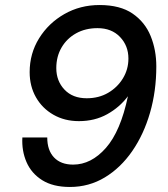

<svg xmlns="http://www.w3.org/2000/svg" viewBox="-20 -732 669 764"><path d="M376 -712Q458 -712 507.5 -678Q557 -644 579.5 -588.5Q602 -533 602 -468Q602 -370 577 -283.5Q552 -197 506 -130.5Q460 -64 397 -26Q334 12 258 12Q191 12 148 -15Q105 -42 85.5 -87Q66 -132 69 -185H168Q168 -134 195 -105.5Q222 -77 271 -77Q343 -77 401.5 -143.5Q460 -210 489 -349Q456 -305 406.5 -277.5Q357 -250 294 -250Q237 -250 192.5 -275.5Q148 -301 123 -345Q98 -389 98 -445Q98 -519 135.5 -579.5Q173 -640 236 -676Q299 -712 376 -712ZM368 -620Q320 -620 283 -599.5Q246 -579 225 -543Q204 -507 204 -461Q204 -410 236.5 -375.5Q269 -341 325 -341Q373 -341 410 -362.5Q447 -384 469 -420Q491 -456 491 -499Q491 -550 457.5 -585Q424 -620 368 -620Z"/></svg>

Font: DeepMind Sans Medium
Style: Italic
Weight: 500
Italic angle: -10°
Designer: Jonny Pinhorn / Modifications: Colophon Foundry
Foundry: Colophon Foundry
Version: Version 1.002; ttfautohint (v1.8.2)